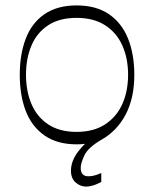

<svg xmlns="http://www.w3.org/2000/svg" viewBox="-20 -517 569 709"><path d="M263 16Q191 16 144 -17Q97 -50 75 -107.5Q53 -165 53 -241Q53 -316 75 -374Q97 -432 144 -464.5Q191 -497 263 -497Q335 -497 382.5 -464.5Q430 -432 453 -374Q476 -316 476 -241Q476 -155 444 -94Q412 -33 353 0Q305 28 291.5 57Q278 86 278 103Q278 119 285.5 126.5Q293 134 306 134Q319 134 330.5 130.5Q342 127 354 122V155Q339 163 325 167.5Q311 172 297 172Q277 172 259.5 157Q242 142 242 113Q242 90 253.5 66.5Q265 43 294 14Q288 15 279.5 15.5Q271 16 263 16ZM76 -241Q76 -181 96 -133.5Q116 -86 157.5 -58Q199 -30 263 -30Q326 -30 368.5 -58Q411 -86 432 -133.5Q453 -181 453 -241Q453 -301 432 -348.5Q411 -396 368.5 -423.5Q326 -451 263 -451Q199 -451 157.5 -423.5Q116 -396 96 -348.5Q76 -301 76 -241Z"/></svg>

Font: Ojuju Light
Style: Regular
Weight: 300
Designer: Chisaokwu Joboson, Mirko Velimirovic
Foundry: Udi Foundry
Version: Version 1.000